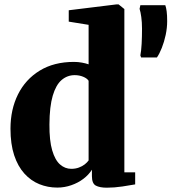

<svg xmlns="http://www.w3.org/2000/svg" viewBox="-20 -839 778 870"><path d="M239.5 11Q196.5 11 158.2 -4.5Q120 -20 90.5 -52.5Q61 -85 44.2 -135.5Q27.5 -186 27.5 -256Q27.5 -343 61.5 -411.2Q95.5 -479.5 160 -519Q224.5 -558.5 315 -558.5Q334 -558.5 351.5 -555.2Q369 -552 381.5 -547.5V-726.5L291.5 -741V-792.5L507 -819H517.5L543.5 -798V-58H592.5V-3.5Q571.5 0.5 534.5 6Q497.5 11.5 464 11.5Q432 11.5 414.2 2Q396.5 -7.5 396.5 -41V-70Q382 -47 358 -28.8Q334 -10.5 303.2 0.2Q272.5 11 239.5 11ZM303 -74Q322 -74 337.5 -79.8Q353 -85.5 364 -94.2Q375 -103 381.5 -112V-473Q374.5 -484 357 -491.2Q339.5 -498.5 318.5 -498.5Q285 -498.5 259.2 -476.5Q233.5 -454.5 219 -405.5Q204.5 -356.5 204 -275Q203.5 -202 216.5 -157.8Q229.5 -113.5 252 -93.8Q274.5 -74 303 -74ZM691 -578.5H619.5L616 -588Q620 -608 621.8 -640.2Q623.5 -672.5 623.5 -708.5Q623.5 -738.5 620.2 -761.8Q617 -785 612.5 -799L616 -815.5H729Q733 -804.5 735.2 -787.5Q737.5 -770.5 737.5 -743Q737.5 -713 730.8 -681Q724 -649 713.2 -622Q702.5 -595 691 -578.5Z"/></svg>

Font: Merriweather 48pt Black
Style: Regular
Weight: 900
Version: Version 2.100